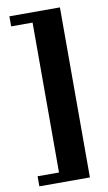

<svg xmlns="http://www.w3.org/2000/svg" viewBox="-90 -782 495 883"><g transform="rotate(-10 158.0 -340.0)"><path d="M20 10H120V-690H20V-737H256V57H20Z"/></g></svg>

Font: Trochut
Style: Bold
Weight: 700
Designer: Andreu Balius
Foundry: Andreu Balius
Version: Version 1.001